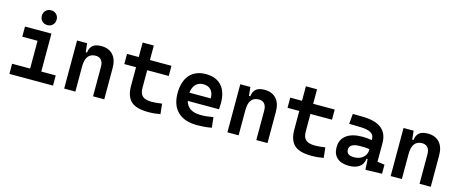

<svg xmlns="http://www.w3.org/2000/svg" viewBox="-43 -1369 4774 1997"><g transform="rotate(15 2344.0 -370.5)"><path d="M73.2 0V-109.4H267.1V-408.2H102.5V-517.6H387.2V-109.4H543V0ZM322.3 -592.3Q287.6 -592.3 265.1 -614.7Q242.7 -637.2 242.7 -671.9Q242.7 -706.5 265.1 -729Q287.6 -751.5 322.3 -751.5Q356.9 -751.5 379.4 -729Q401.9 -706.5 401.9 -671.9Q401.9 -637.2 379.4 -614.7Q356.9 -592.3 322.3 -592.3Z M974.1 0V-317.4Q974.1 -364.3 952.9 -389.6Q931.6 -415 892.6 -415Q783.7 -415 783.7 -271.5V0H663.1V-517.6H771.5L781.7 -423.8H795.4Q801.8 -476.1 832 -501.7Q862.3 -527.3 922.9 -527.3Q1004.9 -527.3 1049.8 -477.5Q1094.7 -427.7 1094.7 -336.9V0Z M1568.4 9.8Q1440.4 9.8 1384 -42Q1327.6 -93.8 1327.6 -207.5V-408.2H1201.2V-517.6H1327.6V-673.8H1447.8V-517.6H1679.7V-408.2H1447.8V-217.3Q1447.8 -156.7 1478.3 -129.6Q1508.8 -102.5 1578.1 -102.5Q1601.1 -102.5 1627.4 -105.2Q1653.8 -107.9 1687.5 -112.3L1699.2 -2Q1666.5 3.9 1635.3 6.8Q1604 9.8 1568.4 9.8Z M2093.3 9.8Q1959.5 9.8 1887 -59.8Q1814.5 -129.4 1814.5 -259.8Q1814.5 -386.7 1876.2 -457Q1938 -527.3 2050.3 -527.3Q2158.7 -527.3 2218 -462.9Q2277.3 -398.4 2277.3 -275.9Q2277.3 -240.7 2274.4 -209H1937.5Q1966.8 -101.6 2105 -101.6Q2139.2 -101.6 2172.1 -105.2Q2205.1 -108.9 2239.3 -115.2L2252 -3.9Q2203.6 4.9 2163.8 7.3Q2124 9.8 2093.3 9.8ZM1932.1 -295.9H2162.1Q2162.1 -355.5 2132.8 -387Q2103.5 -418.5 2051.3 -418.5Q2000.5 -418.5 1969.7 -386.7Q1939 -355 1932.1 -295.9Z M2731.9 0V-317.4Q2731.9 -364.3 2710.7 -389.6Q2689.5 -415 2650.4 -415Q2541.5 -415 2541.5 -271.5V0H2420.9V-517.6H2529.3L2539.6 -423.8H2553.2Q2559.6 -476.1 2589.8 -501.7Q2620.1 -527.3 2680.7 -527.3Q2762.7 -527.3 2807.6 -477.5Q2852.5 -427.7 2852.5 -336.9V0Z M3326.2 9.8Q3198.2 9.8 3141.8 -42Q3085.4 -93.8 3085.4 -207.5V-408.2H2959V-517.6H3085.4V-673.8H3205.6V-517.6H3437.5V-408.2H3205.6V-217.3Q3205.6 -156.7 3236.1 -129.6Q3266.6 -102.5 3335.9 -102.5Q3358.9 -102.5 3385.3 -105.2Q3411.6 -107.9 3445.3 -112.3L3457 -2Q3424.3 3.9 3393.1 6.8Q3361.8 9.8 3326.2 9.8Z M3908.2 4.9 3901.4 -109.4H3890.1Q3883.8 -49.8 3841.6 -20Q3799.3 9.8 3730 9.8Q3647.9 9.8 3602.8 -30Q3557.6 -69.8 3557.6 -143.6Q3557.6 -228.5 3618.2 -273.9Q3678.7 -319.3 3789.6 -319.3Q3848.6 -319.3 3892.1 -310.1V-320.3Q3892.1 -365.7 3856.4 -387Q3820.8 -408.2 3750 -410.2L3621.1 -413.6L3630.9 -522.5L3740.2 -521Q3876 -519 3941.9 -465.6Q4007.8 -412.1 4007.8 -309.6V-108.4L4085.9 -97.7V0ZM3892.1 -212.9Q3865.7 -217.8 3842 -218.5Q3818.4 -219.2 3792.5 -219.2Q3677.2 -219.2 3677.2 -151.4Q3677.2 -90.3 3756.3 -90.3Q3801.8 -90.3 3831.8 -106.7Q3861.8 -123 3877 -148.2Q3892.1 -173.3 3892.1 -200.2Z M4489.7 0V-317.4Q4489.7 -364.3 4468.5 -389.6Q4447.3 -415 4408.2 -415Q4299.3 -415 4299.3 -271.5V0H4178.7V-517.6H4287.1L4297.4 -423.8H4311Q4317.4 -476.1 4347.7 -501.7Q4377.9 -527.3 4438.5 -527.3Q4520.5 -527.3 4565.4 -477.5Q4610.4 -427.7 4610.4 -336.9V0Z"/></g></svg>

Font: CaskaydiaCove NF SemiBold
Style: Regular
Weight: 600
Designer: Aaron Bell
Foundry: Saja Typeworks
Version: Version 2111.001; VTT 6.35;Nerd Fonts 3.2.1